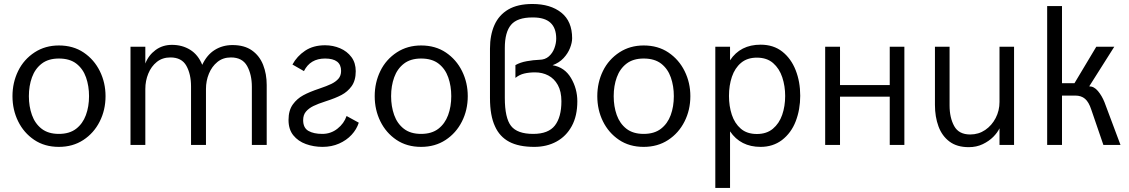

<svg xmlns="http://www.w3.org/2000/svg" viewBox="-20 -720 5611 954"><path d="M42 0ZM42 0ZM272.5 9.8Q201.7 9.8 149.9 -25.1Q98.1 -60.1 70.1 -117.2Q42 -174.3 42 -242.2Q42 -309.6 70.1 -367.2Q98.1 -424.8 152.8 -460.4Q205.1 -494.1 272.5 -494.1Q343.8 -494.1 395.8 -459Q447.8 -423.8 476.1 -366.5Q504.4 -309.1 504.4 -242.2Q504.4 -173.3 475.3 -116Q446.3 -58.6 394 -24.4Q341.8 9.8 272.5 9.8ZM272.5 -54.7Q325.2 -54.7 358.2 -80.1Q391.1 -105.5 406.7 -147.9Q422.4 -190.4 422.4 -242.2Q422.4 -292.5 407.5 -335.2Q392.6 -377.9 359.6 -403.6Q326.7 -429.2 272.5 -429.2Q220.2 -429.2 187.3 -403.8Q154.3 -378.4 138.9 -335.9Q123.5 -293.5 123.5 -242.2Q123.5 -191.4 138.7 -148.7Q153.8 -106 186.8 -80.3Q219.7 -54.7 272.5 -54.7Z M1305.2 0H1231.4V-288.6Q1231.4 -349.6 1207.8 -392.1Q1184.1 -434.6 1127.4 -434.6Q1087.9 -434.6 1060.3 -412.1Q1032.7 -389.6 1018.1 -354Q1003.4 -318.4 1003.4 -277.8V0H929.2V-290.5Q929.2 -351.6 906 -393.1Q882.8 -434.6 826.7 -434.6Q787.1 -434.6 759.3 -412.4Q731.4 -390.1 716.8 -354.2Q702.1 -318.4 702.1 -277.8V0H628.4V-487.8H702.1V-404.3Q717.8 -445.3 752.7 -471.2Q787.6 -497.1 834.5 -497.1Q885.3 -497.1 924.8 -472.7Q964.4 -448.2 984.9 -397.9Q1008.3 -447.8 1047.1 -471.9Q1085.9 -496.1 1135.3 -496.1Q1194.3 -496.1 1231.9 -469.5Q1269.5 -442.9 1287.4 -397.7Q1305.2 -352.5 1305.2 -297.9Z M1582.5 9.8Q1538.6 9.8 1500 -4.2Q1461.4 -18.1 1437.5 -47.6Q1413.6 -77.1 1413.6 -124Q1413.6 -171.9 1435.5 -201.7Q1455.6 -229.5 1486.3 -246.3Q1517.1 -263.2 1566.9 -279.8Q1604.5 -292.5 1626.2 -303Q1647.9 -313.5 1661.4 -328.6Q1674.8 -343.8 1674.8 -367.7Q1674.8 -429.2 1595.2 -429.2Q1521.5 -429.2 1490.2 -366.7L1433.1 -399.4Q1455.6 -440.9 1496.1 -468Q1536.6 -495.1 1595.2 -495.1Q1634.8 -495.1 1669.7 -480.2Q1704.6 -465.3 1726.1 -436.5Q1747.6 -407.7 1747.6 -366.2Q1747.6 -319.8 1726.6 -291Q1707 -264.2 1677.2 -248.3Q1647.5 -232.4 1598.6 -216.8Q1559.1 -204.1 1536.9 -193.1Q1514.6 -182.1 1500.5 -165.8Q1486.3 -149.4 1486.3 -123Q1486.3 -84.5 1512.5 -69.6Q1538.6 -54.7 1581.5 -54.7Q1624 -54.7 1656.7 -80.6Q1689.5 -106.4 1702.1 -143.6L1762.7 -110.4Q1752 -77.1 1726.8 -50Q1701.7 -22.9 1664.8 -6.6Q1627.9 9.8 1582.5 9.8Z M1841.8 0ZM1841.8 0ZM2072.3 9.8Q2001.5 9.8 1949.7 -25.1Q1897.9 -60.1 1869.9 -117.2Q1841.8 -174.3 1841.8 -242.2Q1841.8 -309.6 1869.9 -367.2Q1897.9 -424.8 1952.6 -460.4Q2004.9 -494.1 2072.3 -494.1Q2143.6 -494.1 2195.6 -459Q2247.6 -423.8 2275.9 -366.5Q2304.2 -309.1 2304.2 -242.2Q2304.2 -173.3 2275.1 -116Q2246.1 -58.6 2193.8 -24.4Q2141.6 9.8 2072.3 9.8ZM2072.3 -54.7Q2125 -54.7 2158 -80.1Q2190.9 -105.5 2206.5 -147.9Q2222.2 -190.4 2222.2 -242.2Q2222.2 -292.5 2207.3 -335.2Q2192.4 -377.9 2159.4 -403.6Q2126.5 -429.2 2072.3 -429.2Q2020 -429.2 1987.1 -403.8Q1954.1 -378.4 1938.7 -335.9Q1923.3 -293.5 1923.3 -242.2Q1923.3 -191.4 1938.5 -148.7Q1953.6 -106 1986.6 -80.3Q2019.5 -54.7 2072.3 -54.7Z M2634.8 9.8Q2557.6 9.8 2510 -15.6Q2462.4 -41 2439.5 -92.3Q2414.6 -145.5 2414.6 -232.9V-478.5Q2414.6 -545.9 2436.8 -595.7Q2459 -645.5 2505.6 -672.9Q2552.2 -700.2 2625.5 -700.2Q2715.3 -700.2 2769 -657.2Q2822.8 -614.3 2822.8 -529.8Q2822.8 -508.3 2812.3 -481.4Q2801.8 -454.6 2780.3 -431.4Q2758.8 -408.2 2725.6 -396Q2785.6 -385.7 2817.1 -332.5Q2848.6 -279.3 2848.6 -216.8Q2848.6 -144 2821 -93.5Q2793.5 -43 2745.1 -16.6Q2696.8 9.8 2634.8 9.8ZM2629.4 -54.7Q2704.6 -54.7 2737.1 -96.4Q2769.5 -138.2 2769.5 -216.8Q2769.5 -265.6 2751.7 -297.6Q2733.9 -329.6 2704.3 -345Q2674.8 -360.4 2638.7 -360.4Q2608.9 -360.4 2585 -354.7Q2561 -349.1 2541 -333V-396.5Q2564.9 -410.2 2597.7 -416Q2630.4 -421.9 2659.7 -422.9Q2688.5 -423.3 2707 -439.7Q2725.6 -456.1 2734.6 -480.5Q2743.7 -504.9 2743.7 -528.3Q2743.7 -633.3 2628.9 -633.3H2625.5Q2550.3 -633.3 2519.3 -596.7Q2488.3 -560.1 2488.3 -481.9V-233.4Q2488.3 -133.8 2519.3 -94.2Q2550.3 -54.7 2629.4 -54.7Z M2947.8 0ZM2947.8 0ZM3178.2 9.8Q3107.4 9.8 3055.7 -25.1Q3003.9 -60.1 2975.8 -117.2Q2947.8 -174.3 2947.8 -242.2Q2947.8 -309.6 2975.8 -367.2Q3003.9 -424.8 3058.6 -460.4Q3110.8 -494.1 3178.2 -494.1Q3249.5 -494.1 3301.5 -459Q3353.5 -423.8 3381.8 -366.5Q3410.2 -309.1 3410.2 -242.2Q3410.2 -173.3 3381.1 -116Q3352.1 -58.6 3299.8 -24.4Q3247.6 9.8 3178.2 9.8ZM3178.2 -54.7Q3231 -54.7 3263.9 -80.1Q3296.9 -105.5 3312.5 -147.9Q3328.1 -190.4 3328.1 -242.2Q3328.1 -292.5 3313.2 -335.2Q3298.3 -377.9 3265.4 -403.6Q3232.4 -429.2 3178.2 -429.2Q3126 -429.2 3093 -403.8Q3060.1 -378.4 3044.7 -335.9Q3029.3 -293.5 3029.3 -242.2Q3029.3 -191.4 3044.4 -148.7Q3059.6 -106 3092.5 -80.3Q3125.5 -54.7 3178.2 -54.7Z M3607.4 213.9H3534.2V-487.8H3607.4V-420.4Q3658.7 -498 3759.3 -498Q3823.2 -498 3866.9 -463.6Q3910.6 -429.2 3933.3 -371.6Q3956.1 -314 3956.1 -244.1Q3956.1 -175.8 3933.8 -117.7Q3911.6 -59.6 3865.2 -23.9Q3820.3 9.8 3759.3 9.8Q3659.7 9.8 3607.4 -67.4ZM3740.7 -54.2Q3789.1 -54.2 3820.3 -80.3Q3851.6 -106.4 3866.5 -149.4Q3881.3 -192.4 3881.3 -243.2Q3881.3 -292.5 3866.9 -335.9Q3852.5 -379.4 3821.5 -406.5Q3790.5 -433.6 3740.7 -433.6Q3692.9 -433.6 3662.1 -407.7Q3631.3 -381.8 3616.7 -338.6Q3602.1 -295.4 3602.1 -243.2Q3602.1 -192.9 3616.2 -149.9Q3630.4 -106.9 3660.9 -80.6Q3691.4 -54.2 3740.7 -54.2Z M4473.6 0H4400.9V-239.7H4153.8V0H4080.1V-487.8H4153.8V-297.4H4400.9V-487.8H4473.6Z M4793.5 11.2Q4734.9 11.2 4697.8 -16.6Q4660.6 -44.4 4643.1 -92Q4625.5 -139.6 4625.5 -198.7V-487.8H4698.2V-195.8Q4698.2 -135.3 4721.2 -93.5Q4744.1 -51.8 4800.8 -51.8Q4842.3 -51.8 4875.2 -74.2Q4908.2 -96.7 4927.2 -133.5Q4946.3 -170.4 4946.3 -213.4V-487.8H5018.6V0H4946.3V-82.5Q4936.5 -61.5 4915.3 -40Q4894 -18.6 4863 -3.7Q4832 11.2 4793.5 11.2Z M5547.4 0H5462.4L5402.3 -175.3Q5390.1 -212.9 5371.3 -229Q5352.5 -245.1 5323.2 -245.1H5256.8V0H5183.1V-689.9H5256.8V-306.6H5318.8L5427.2 -487.8H5516.6L5392.1 -291Q5416 -291 5435.5 -267.6Q5455.1 -244.1 5467.8 -212.4Z"/></svg>

Font: Acari Sans
Style: Regular
Weight: 400
Designer: Alfredo Marco Pradil and Stefan Peev
Foundry: Hanken Design Co.
Version: Version 1.045;February 4, 2021;FontCreator 13.0.0.2655 64-bi